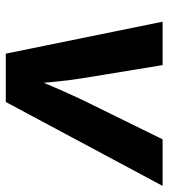

<svg xmlns="http://www.w3.org/2000/svg" viewBox="20 -588 569 648"><g transform="rotate(90 304.0 -264.5)"><path d="M161.6 0 53.7 -529.3H200.2L244.1 -261.7Q252 -212.9 256.6 -163.3Q261.2 -113.8 266.1 -63H232.4Q253.4 -113.8 274.7 -163.1Q295.9 -212.4 319.3 -261.7L450.7 -529.3H607.9L324.7 0Z"/></g></svg>

Font: Inter 24pt
Style: Bold Italic
Weight: 700
Italic angle: -9.3988°
Version: Version 4.001;git-66647c0bb